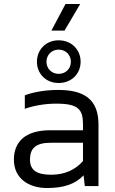

<svg xmlns="http://www.w3.org/2000/svg" viewBox="-20 -937 581 967"><path d="M239 -783H305L384 -917H310ZM166 -626C166 -566 211 -519 275 -519C341 -519 386 -566 386 -626C386 -686 341 -734 275 -734C211 -734 166 -686 166 -626ZM214 -626C214 -660 240 -687 275 -687C312 -687 337 -660 337 -626C337 -592 312 -565 275 -565C240 -565 214 -592 214 -626ZM407 0H476V-310C476 -433 408 -484 274 -484C207 -484 147 -473 105 -457V-389C151 -405 206 -415 263 -415C374 -415 398 -387 398 -310V-281H233C104 -281 50 -220 50 -133C50 -37 126 10 217 10C304 10 360 -11 401 -54ZM398 -218V-126C361 -83 307 -57 238 -57C172 -57 131 -75 131 -133C131 -190 160 -218 235 -218Z"/></svg>

Font: Kanit Light
Style: Regular
Weight: 300
Designer: Katatrad Team
Foundry: CadsonDemak
Version: Version 1.000;PS 001.000;hotconv 1.0.88;makeotf.lib2.5.64775